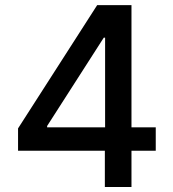

<svg xmlns="http://www.w3.org/2000/svg" viewBox="-20 -748 693 768"><path d="M52.2 -145V-234.4L368.7 -727.5H439.5V-597.2H395L168.5 -244.1V-238.8H603V-145ZM399.4 0V-171.4L400.4 -212.9V-727.5H505.9V0Z"/></svg>

Font: Inter 16pt Medium
Style: Regular
Weight: 500
Version: Version 4.001;git-66647c0bb